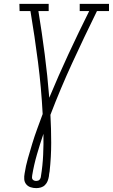

<svg xmlns="http://www.w3.org/2000/svg" viewBox="-20 -755 582 990"><path d="M167 215Q152 215 138 210.5Q124 206 115 195Q106 184 105 169Q104 154 107 139Q113 100 124 61.5Q135 23 146.5 -15Q158 -53 172 -91Q186 -129 200 -167Q193 -302 176 -434.5Q159 -567 137 -698H81L80 -735H231V-698H178Q196 -588 210.5 -476Q225 -364 234 -251Q281 -364 333 -476Q385 -588 440 -698H391V-735H542V-698H480Q415 -566 353.5 -432.5Q292 -299 240 -163Q244 -91 244 -18.5Q244 54 236 127V128Q234 135 233.5 141.5Q233 148 232 155Q230 167 225.5 178.5Q221 190 212 199Q203 208 191 211.5Q179 215 167 215ZM167 178Q171 178 176 176.5Q181 175 184 171.5Q187 168 189 163Q191 158 191 154Q200 99 202.5 44Q205 -11 204 -65Q186 -12 170.5 41.5Q155 95 146 149Q145 154 145 160Q145 166 148 170Q151 174 156 176Q161 178 167 178Z"/></svg>

Font: Iosevka Curly Slab Extralight
Style: Italic
Weight: 200
Italic angle: -9°
Monospace: yes
Designer: Belleve Invis
Foundry: Belleve Invis
Version: Version 22.1.2; ttfautohint (v1.8.4)